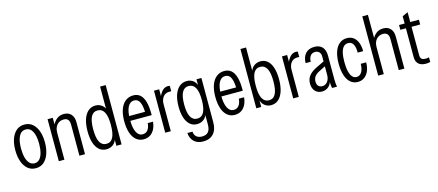

<svg xmlns="http://www.w3.org/2000/svg" viewBox="-60 -1378 5141 2252"><g transform="rotate(-15 2510.5 -252.5)"><path d="M216 10Q158 10 117.5 -25Q77 -60 56.5 -120.5Q36 -181 36 -257Q36 -334 57 -393Q78 -452 118 -486Q158 -520 216 -520Q274 -520 314 -486Q354 -452 375 -393Q396 -334 396 -257Q396 -181 375.5 -120.5Q355 -60 315 -25Q275 10 216 10ZM216 -50Q253 -50 277 -76Q301 -102 313.5 -148.5Q326 -195 326 -258Q326 -352 298.5 -406Q271 -460 216 -460Q161 -460 133.5 -406Q106 -352 106 -258Q106 -195 118.5 -148.5Q131 -102 155.5 -76Q180 -50 216 -50Z M496 0V-510H559V-414H564V0ZM746 0V-373Q746 -418 729 -438Q712 -458 677 -458Q641 -458 615.5 -440.5Q590 -423 577 -394Q564 -365 564 -330L555 -421Q575 -466 610.5 -493Q646 -520 695 -520Q751 -520 782.5 -485Q814 -450 814 -389V0Z M1195 0V-103L1202 -95Q1190 -43 1155 -16.5Q1120 10 1073 10Q1022 10 986 -21Q950 -52 931 -110Q912 -168 912 -249Q912 -334 932 -394.5Q952 -455 989.5 -487.5Q1027 -520 1079 -520Q1125 -520 1160.5 -491Q1196 -462 1203 -406L1190 -399V-720H1258V0ZM1090 -52Q1144 -52 1170 -102Q1196 -152 1196 -255Q1196 -358 1169 -408Q1142 -458 1088 -458Q1034 -458 1008 -408Q982 -358 982 -255Q982 -152 1009 -102Q1036 -52 1090 -52Z M1526 10Q1474 10 1436 -21.5Q1398 -53 1378 -112Q1358 -171 1358 -253Q1358 -337 1379.5 -396.5Q1401 -456 1441.5 -488Q1482 -520 1538 -520Q1587 -520 1620 -492Q1653 -464 1670.5 -406Q1688 -348 1688 -259Q1688 -255 1688 -250Q1688 -245 1688 -240H1403V-298H1652L1624 -258Q1623 -365 1601.5 -412.5Q1580 -460 1533 -460Q1482 -460 1455 -407Q1428 -354 1428 -253Q1428 -156 1454 -103Q1480 -50 1528 -50Q1569 -50 1592 -80Q1615 -110 1619 -162H1683Q1676 -84 1635 -37Q1594 10 1526 10Z M1788 0V-510H1851V-404H1856V0ZM1856 -330 1840 -401Q1862 -461 1891.5 -490.5Q1921 -520 1962 -520Q1973 -520 1982 -517V-450Q1979 -451 1973.5 -451.5Q1968 -452 1962 -452Q1910 -452 1883 -417Q1856 -382 1856 -330Z M2193 215Q2123 215 2082.5 175.5Q2042 136 2038 71H2100Q2102 111 2127.5 133Q2153 155 2196 155Q2246 155 2271 126Q2296 97 2296 38V-110L2303 -109Q2298 -60 2262.5 -30Q2227 0 2176 0Q2127 0 2091.5 -30.5Q2056 -61 2037 -118Q2018 -175 2018 -254Q2018 -337 2038.5 -396.5Q2059 -456 2097 -488Q2135 -520 2188 -520Q2238 -520 2272 -489.5Q2306 -459 2311 -408H2304V-510H2364V28Q2364 117 2319.5 166Q2275 215 2193 215ZM2196 -62Q2249 -62 2275.5 -111Q2302 -160 2302 -260Q2302 -360 2275 -409Q2248 -458 2194 -458Q2141 -458 2114.5 -409Q2088 -360 2088 -260Q2088 -161 2115 -111.5Q2142 -62 2196 -62Z M2632 10Q2580 10 2542 -21.5Q2504 -53 2484 -112Q2464 -171 2464 -253Q2464 -337 2485.5 -396.5Q2507 -456 2547.5 -488Q2588 -520 2644 -520Q2693 -520 2726 -492Q2759 -464 2776.5 -406Q2794 -348 2794 -259Q2794 -255 2794 -250Q2794 -245 2794 -240H2509V-298H2758L2730 -258Q2729 -365 2707.5 -412.5Q2686 -460 2639 -460Q2588 -460 2561 -407Q2534 -354 2534 -253Q2534 -156 2560 -103Q2586 -50 2634 -50Q2675 -50 2698 -80Q2721 -110 2725 -162H2789Q2782 -84 2741 -37Q2700 10 2632 10Z M3073 10Q3027 10 2992 -19Q2957 -48 2949 -104L2954 -111V0H2894V-720H2962V-407L2955 -415Q2967 -467 3002 -493.5Q3037 -520 3083 -520Q3133 -520 3168 -489Q3203 -458 3221.5 -400Q3240 -342 3240 -261Q3240 -177 3220 -116Q3200 -55 3162.5 -22.5Q3125 10 3073 10ZM3064 -52Q3118 -52 3144 -102Q3170 -152 3170 -255Q3170 -358 3143 -408Q3116 -458 3062 -458Q3008 -458 2982 -408Q2956 -358 2956 -255Q2956 -152 2983 -102Q3010 -52 3064 -52Z M3342 0V-510H3405V-404H3410V0ZM3410 -330 3394 -401Q3416 -461 3445.5 -490.5Q3475 -520 3516 -520Q3527 -520 3536 -517V-450Q3533 -451 3527.5 -451.5Q3522 -452 3516 -452Q3464 -452 3437 -417Q3410 -382 3410 -330Z M3814 0Q3810 -18 3808 -39.5Q3806 -61 3806 -85H3798V-387Q3798 -422 3779.5 -441Q3761 -460 3731 -460Q3691 -460 3671.5 -432Q3652 -404 3652 -362H3590Q3590 -433 3628 -476.5Q3666 -520 3737 -520Q3799 -520 3832.5 -483.5Q3866 -447 3866 -380V-85Q3866 -64 3868 -42.5Q3870 -21 3874 0ZM3691 10Q3639 10 3608 -24.5Q3577 -59 3577 -117Q3577 -170 3606.5 -209Q3636 -248 3697 -278L3811 -333V-274L3716 -226Q3681 -208 3663 -182.5Q3645 -157 3645 -122Q3645 -88 3662.5 -69Q3680 -50 3711 -50Q3749 -50 3773.5 -82Q3798 -114 3798 -164L3810 -85Q3797 -38 3764.5 -14Q3732 10 3691 10Z M4126 10Q4075 10 4038 -21.5Q4001 -53 3981.5 -112.5Q3962 -172 3962 -255Q3962 -339 3982 -398Q4002 -457 4040 -488.5Q4078 -520 4131 -520Q4178 -520 4210.5 -496Q4243 -472 4260.5 -428Q4278 -384 4278 -323H4212Q4212 -390 4192 -425Q4172 -460 4131 -460Q4098 -460 4076 -437.5Q4054 -415 4043 -369.5Q4032 -324 4032 -256Q4032 -189 4043 -143Q4054 -97 4075 -73.5Q4096 -50 4127 -50Q4167 -50 4189.5 -88Q4212 -126 4212 -187H4278Q4278 -129 4259.5 -84.5Q4241 -40 4207 -15Q4173 10 4126 10Z M4374 0V-720H4442V0ZM4624 0V-373Q4624 -418 4607 -438Q4590 -458 4555 -458Q4519 -458 4493.5 -440.5Q4468 -423 4455 -394Q4442 -365 4442 -330L4433 -421Q4453 -466 4488.5 -493Q4524 -520 4573 -520Q4629 -520 4660.5 -485Q4692 -450 4692 -389V0Z M4953 10Q4894 10 4863 -18.5Q4832 -47 4832 -102V-599L4900 -629V-105Q4900 -75 4915.5 -61.5Q4931 -48 4965 -48Q4979 -48 4989.5 -49.5Q5000 -51 5005 -54V3Q4995 6 4981 8Q4967 10 4953 10ZM4764 -452V-510H5005V-452Z"/></g></svg>

Font: Instrument Sans Condensed
Style: Regular
Weight: 400
Width: 3
Designer: Rodrigo Fuenzalida
Foundry: fragTYPE
Version: Version 1.000;gftools[0.9.28]